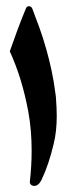

<svg xmlns="http://www.w3.org/2000/svg" viewBox="-20 -611 229 631"><path d="M162.1 -304.7Q163.1 -297.9 163.6 -293Q164.1 -288.1 164.1 -285.6Q165 -271.5 165.8 -257.6Q166.5 -243.7 166.5 -230Q166.5 -205.6 164.1 -182.4Q161.6 -159.2 156.2 -137.2Q140.1 -69.3 116.7 -20.5Q106.9 0 92.3 0Q91.3 0 89.4 -0.2Q87.4 -0.5 84.5 -2Q81.5 -3.4 79.6 -6.8Q77.6 -10.3 78.1 -13.7Q84 -66.4 84 -115.7Q84 -149.4 81.3 -181.4Q78.6 -213.4 72.8 -245.6V-245.1Q62.5 -300.3 47.4 -349.4Q32.2 -398.4 12.2 -442.4Q23.4 -474.6 37.1 -511.7Q50.8 -548.8 64.9 -582.5Q67.9 -590.8 75.4 -590.6Q83 -590.3 86.4 -582Q98.6 -550.3 110.4 -517.6Q122.1 -484.9 131.8 -450.4Q141.6 -416 149.4 -379.6Q157.2 -343.3 162.1 -304.2Z"/></svg>

Font: Aref Ruqaa
Style: Bold
Weight: 700
Designer: Abdullah Aref
Version: Version 1.002